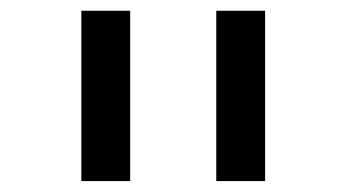

<svg xmlns="http://www.w3.org/2000/svg" viewBox="-20 -619 640 355"><path d="M130.4 -599.1H220.7V-284.2H130.4ZM379.9 -599.1H470.2V-284.2H379.9Z"/></svg>

Font: Cousine
Style: Regular
Weight: 400
Monospace: yes
Designer: Steve Matteson
Foundry: Ascender Corporation
Version: Version 1.20